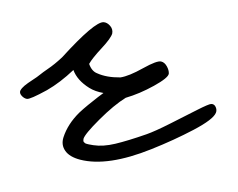

<svg xmlns="http://www.w3.org/2000/svg" viewBox="-70 -366 547 441"><g transform="rotate(10 204.0 -145.5)"><path d="M429.2 -146Q425.8 -129.9 385.5 -98.6Q345.2 -67.4 297.9 -38.1Q206.1 19 141.1 14.2Q115.7 12.2 103.8 0.2Q91.8 -11.7 94.2 -29.8Q98.6 -61.5 120.1 -91.8Q127.4 -101.6 137 -112.8Q146.5 -124 156.2 -134.5Q166 -145 167 -146Q147.5 -146 132.8 -151.9Q102.5 -164.1 89.8 -186Q64.9 -152.3 38.1 -129.9Q3.4 -102.1 -3.9 -102.1Q-10.7 -102.1 -17.1 -107.2Q-23.4 -112.3 -22 -118.2Q-20 -124.5 -14.4 -131.1Q-8.8 -137.7 1.2 -147Q11.2 -156.2 16.1 -162.1Q22 -168.9 30.3 -177Q38.6 -185.1 44.9 -192.4Q51.3 -199.7 59.1 -210Q118.7 -304.2 139.2 -306.2Q147 -307.1 155 -300.8Q163.1 -294.4 163.1 -284.2Q162.1 -272.9 145 -246.6Q127.9 -220.2 123 -206.1Q131.8 -190.4 145 -188Q168 -182.1 199.2 -188Q217.8 -194.3 246.6 -217.8Q275.4 -241.2 285.2 -240.2Q293 -239.7 299.6 -231.7Q306.2 -223.6 307.1 -215.8Q307.6 -206.1 278.3 -182.4Q249 -158.7 219.2 -144Q195.3 -122.6 168.2 -84Q141.1 -45.4 140.1 -34.2Q140.1 -31.7 140.6 -29.8Q141.1 -27.8 142.6 -26.9Q144 -25.9 145.5 -25.1Q147 -24.4 149.9 -24.2Q152.8 -23.9 154.5 -23.9Q156.2 -23.9 159.9 -23.9Q163.6 -23.9 165 -23.9Q187.5 -24.4 214.1 -35.9Q240.7 -47.4 280.8 -69.8Q298.3 -79.6 329.6 -103Q360.8 -126.5 385.3 -144.8Q409.7 -163.1 415 -164.1Q421.9 -165.5 426.3 -159.2Q430.7 -152.8 429.2 -146Z"/></g></svg>

Font: Gogol
Style: Regular
Weight: 400
Italic angle: -48°
Designer: Gennady Fridman
Foundry: ParaType Ltd
Version: Version 1.001